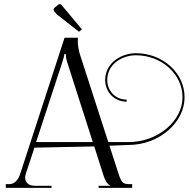

<svg xmlns="http://www.w3.org/2000/svg" viewBox="-20 -911 915 931"><path d="M261 -887 245 -874C241 -871 240 -868 240 -864C240 -861 241 -859 243 -856L256 -841L363 -757L377 -769L279 -886C276 -889 274 -891 270 -891C267 -891 264 -889 261 -887ZM293 -728 79 -71C68 -36 49 -18 24 -18H8V0H230V-10H149C118.7 -10 101.9 -27 101.9 -50.2C101.9 -56.7 103.3 -63.7 106 -71L147 -195L437 -201L483 -57C488.8 -38.9 500 -17 514 -12V-10H458V0H621V-18H613C577 -18 570 -22 554 -71L510.8 -204.5L602 -208C752.7 -208 875 -317.6 875 -439C875 -557.1 769.3 -653 639 -653C568 -653 490 -606 490 -523C490 -466 533 -418 594 -418V-428C539 -428 500 -471 500 -523C500 -599 571 -643 639 -643C763.8 -643 865 -551.6 865 -439C865 -325.3 747.2 -222 602 -222H505.1L367 -649C362.1 -664 357 -693 357 -713C357 -717 358 -720 358 -723V-728ZM430 -222H155L282 -609C288.9 -630 292 -643 292 -649H299C299 -638 300.9 -625 306 -609Z"/></svg>

Font: FoglihtenNo04
Style: Regular
Weight: 500
Designer: gluk (gluksza@wp.pl)
Foundry: gluk (gluksza@wp.pl)
Version: Version 0.70